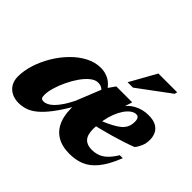

<svg xmlns="http://www.w3.org/2000/svg" viewBox="-161 -903 1131 1131"><g transform="rotate(45 405.0 -337.0)"><path d="M560 -393.5H552.5Q572.5 -432 613.5 -454.2Q654.5 -476.5 703.5 -476.5Q744 -476.5 767.8 -463Q791.5 -449.5 801.8 -427.2Q812 -405 812 -379Q812 -349.5 801.5 -325.2Q791 -301 777.5 -285Q746.5 -273 710 -261Q673.5 -249 634.5 -238Q595.5 -227 556 -217Q516.5 -207 479.5 -199L481.5 -236Q530 -254 563.8 -269.5Q597.5 -285 619.2 -299.2Q641 -313.5 652.8 -327.8Q664.5 -342 669.2 -357.5Q674 -373 674 -391Q674 -404.5 671 -412.8Q668 -421 662.5 -425Q657 -429 648.5 -429Q631 -429 613.8 -416.2Q596.5 -403.5 581.2 -381Q566 -358.5 554.2 -328Q542.5 -297.5 536 -261.8Q529.5 -226 529.5 -188Q529.5 -139 550 -117Q570.5 -95 609 -95Q636 -95 659.2 -103Q682.5 -111 704.8 -131.5Q727 -152 750 -189.5H775Q742 -106.5 705.2 -62.2Q668.5 -18 626.5 -1.5Q584.5 15 534.5 15Q470 15 427.8 -11.8Q385.5 -38.5 366.5 -90Q347.5 -141.5 353 -216H366Q324.5 -143.5 290 -98Q255.5 -52.5 225.5 -28Q195.5 -3.5 167.5 5.8Q139.5 15 110.5 15Q77.5 15 52 2Q26.5 -11 12 -35.2Q-2.5 -59.5 -2.5 -93Q-2.5 -141.5 14.2 -194.5Q31 -247.5 60.8 -297.2Q90.5 -347 129.8 -387.2Q169 -427.5 214.5 -451.2Q260 -475 308 -475Q345.5 -475 377 -457.5Q408.5 -440 435.5 -396.5L414 -364.5Q407 -381.5 393.2 -391.8Q379.5 -402 357.5 -402Q334 -402 309.8 -382.5Q285.5 -363 263.2 -331.2Q241 -299.5 223.2 -262.2Q205.5 -225 195 -189.5Q184.5 -154 184.5 -127.5Q184.5 -109 189.5 -102.2Q194.5 -95.5 210 -95.5Q222.5 -95.5 237.2 -102.8Q252 -110 268.2 -126Q284.5 -142 302.2 -168Q320 -194 338.5 -231L407.5 -402.5L449 -461.5H581.5ZM478.5 -526 570.5 -690.5H727L723 -674L523.5 -526Z"/></g></svg>

Font: Newsreader 36pt ExtraBold
Style: Italic
Weight: 800
Italic angle: -17°
Designer: Hugues Gentile
Foundry: Production Type
Version: Version 1.003